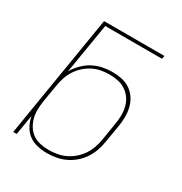

<svg xmlns="http://www.w3.org/2000/svg" viewBox="-173 -863 946 998"><g transform="rotate(30 300.0 -363.5)"><path d="M249 8Q219 8 189.5 1Q160 -6 138 -23Q116 -40 102.5 -65.5Q89 -91 84 -120L64 0H43L164 -735H526L523 -716H182L132 -415Q147 -441 169.5 -464Q192 -487 219.5 -501.5Q247 -516 276.5 -522Q306 -528 335 -528Q364 -528 392 -522Q420 -516 442.5 -500.5Q465 -485 480 -462Q495 -439 501.5 -411.5Q508 -384 507.5 -355Q507 -326 502 -297L485 -197Q481 -169 471.5 -142Q462 -115 446 -90.5Q430 -66 407.5 -46.5Q385 -27 358.5 -14.5Q332 -2 304 3Q276 8 249 8ZM249 -11Q274 -11 299.5 -15.5Q325 -20 349 -31.5Q373 -43 394 -61.5Q415 -80 429.5 -102.5Q444 -125 452.5 -150Q461 -175 465 -200L481 -300Q486 -326 486.5 -352.5Q487 -379 481 -404Q475 -429 461 -449.5Q447 -470 426.5 -484Q406 -498 380.5 -503.5Q355 -509 329 -509Q304 -509 278.5 -504.5Q253 -500 229.5 -488Q206 -476 186 -458Q166 -440 151.5 -417.5Q137 -395 129 -370.5Q121 -346 117 -321L100 -221Q96 -195 95 -168.5Q94 -142 100 -117.5Q106 -93 119 -71.5Q132 -50 152 -36Q172 -22 197 -16.5Q222 -11 249 -11Z"/></g></svg>

Font: Iosevka SS04 Thin Extended
Style: Italic
Weight: 100
Width: 7
Italic angle: -9°
Monospace: yes
Designer: Belleve Invis
Foundry: Belleve Invis
Version: Version 19.0.0; ttfautohint (v1.8.4)